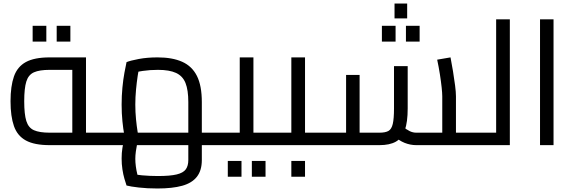

<svg xmlns="http://www.w3.org/2000/svg" viewBox="-20 -827 3270 1094"><path d="M263 0Q176 0 127.5 -26.5Q79 -53 59.5 -108.5Q40 -164 40 -250Q40 -336 59.5 -391.5Q79 -447 127.5 -473.5Q176 -500 263 -500H470V-40H392V-463L432 -429H263Q205 -429 173.5 -415Q142 -401 130 -362.5Q118 -324 118 -250Q118 -176 130 -137.5Q142 -99 173.5 -85Q205 -71 263 -71H578V0ZM578 0V-71Q584 -71 588 -68.5Q592 -66 594 -61.5Q596 -57 597 -50.5Q598 -44 598 -36Q598 -28 597 -21Q596 -14 594 -9.5Q592 -5 588 -2.5Q584 0 578 0ZM166 -590V-680H244V-590ZM303 -590V-680H381V-590Z M578 0V-71H1130L1053 0V-245Q1053 -314 1037 -354Q1021 -394 983 -411.5Q945 -429 880 -429Q835 -429 794 -423Q753 -417 729 -407L776 -455Q770 -431 764.5 -394.5Q759 -358 755 -315.5Q751 -273 751 -231Q751 -188 755 -147.5Q759 -107 764 -77Q769 -47 772 -35L698 -14Q694 -27 688 -59.5Q682 -92 677.5 -136.5Q673 -181 673 -231Q673 -281 677.5 -328Q682 -375 689 -412.5Q696 -450 701 -473Q723 -482 771 -491Q819 -500 878 -500Q962 -500 1018 -475Q1074 -450 1102 -394.5Q1130 -339 1130 -245V0ZM877 247Q819 247 771 241.5Q723 236 701 230Q696 215 689 191.5Q682 168 677.5 138Q673 108 673 76Q673 44 677.5 16Q682 -12 688 -32.5Q694 -53 698 -61L768 -32Q765 -24 761 -5Q757 14 754 36.5Q751 59 751 78Q751 98 754 121Q757 144 762.5 166Q768 188 774 205L722 161Q745 168 789.5 172Q834 176 880 176Q949 176 986.5 167Q1024 158 1038.5 138Q1053 118 1053 85V-71H1130V85Q1130 144 1102 180Q1074 216 1018 231.5Q962 247 877 247ZM1130 0V-71H1238V0ZM1238 0V-71Q1244 -71 1248 -68.5Q1252 -66 1254 -61.5Q1256 -57 1257 -50.5Q1258 -44 1258 -36Q1258 -28 1257 -21Q1256 -14 1254 -9.5Q1252 -5 1248 -2.5Q1244 0 1238 0ZM578 0Q572 0 568 -2.5Q564 -5 562 -9.5Q560 -14 559 -21Q558 -28 558 -36Q558 -47 559.5 -54.5Q561 -62 565.5 -66.5Q570 -71 578 -71Z M1424 0V-71H1532V0ZM1532 0V-71Q1538 -71 1542 -68.5Q1546 -66 1548 -61.5Q1550 -57 1551 -50.5Q1552 -44 1552 -36Q1552 -28 1551 -21Q1550 -14 1548 -9.5Q1546 -5 1542 -2.5Q1538 0 1532 0ZM1238 0Q1232 0 1228 -2.5Q1224 -5 1222 -9.5Q1220 -14 1219 -21Q1218 -28 1218 -36Q1218 -47 1219.5 -54.5Q1221 -62 1225.5 -66.5Q1230 -71 1238 -71ZM1238 0V-71H1382L1346 -42V-500H1424V0ZM1278 180V90H1356V180ZM1415 180V90H1493V180Z M1718 0V-71H1826V0ZM1532 0Q1526 0 1522 -2.5Q1518 -5 1516 -9.5Q1514 -14 1513 -21Q1512 -28 1512 -36Q1512 -47 1513.5 -54.5Q1515 -62 1519.5 -66.5Q1524 -71 1532 -71ZM1532 0V-71H1676L1640 -42V-500H1718V0ZM1826 0V-71Q1832 -71 1836 -68.5Q1840 -66 1842 -61.5Q1844 -57 1845 -50.5Q1846 -44 1846 -36Q1846 -28 1845 -21Q1844 -14 1842 -9.5Q1840 -5 1836 -2.5Q1832 0 1826 0ZM1640 180V90H1718V180Z M2578 0V-71H2686V0ZM1826 0Q1820 0 1816 -2.5Q1812 -5 1810 -9.5Q1808 -14 1807 -21Q1806 -28 1806 -36Q1806 -47 1807.5 -54.5Q1809 -62 1813.5 -66.5Q1818 -71 1826 -71ZM2352 0Q2318 0 2285.5 -13Q2253 -26 2223 -54L2274 -107Q2297 -88 2315 -79.5Q2333 -71 2352 -71H2530L2500 -39V-278Q2500 -296 2496.5 -329Q2493 -362 2486.5 -403.5Q2480 -445 2471 -487L2547 -500Q2554 -465 2561 -422Q2568 -379 2573 -340.5Q2578 -302 2578 -278V0ZM1826 0V-71H1972L1952 -51V-400H2029V0ZM2029 0V-71H2142Q2176 -71 2193.5 -81Q2211 -91 2218 -121Q2225 -151 2225 -209V-450H2303V-209Q2303 -131 2286.5 -85Q2270 -39 2235 -19.5Q2200 0 2142 0ZM2686 0V-71Q2692 -71 2696 -68.5Q2700 -66 2702 -61.5Q2704 -57 2705 -50.5Q2706 -44 2706 -36Q2706 -28 2705 -21Q2704 -14 2702 -9.5Q2700 -5 2696 -2.5Q2692 0 2686 0ZM2228 -722V-807H2300V-722ZM2156 -590V-680H2234V-590ZM2293 -590V-680H2371V-590Z M2807 0V-717H2885V0ZM2686 0V-71H2807V0ZM2686 0Q2680 0 2676 -2.5Q2672 -5 2670 -9.5Q2668 -14 2667 -21Q2666 -28 2666 -36Q2666 -47 2667.5 -54.5Q2669 -62 2673.5 -66.5Q2678 -71 2686 -71Z M3057 0V-717H3134V0Z"/></svg>

Font: Cairo
Style: Regular
Weight: 400
Designer: Mohamed Gaber, Accademia di Belle Arti di Urbino
Foundry: Kief Type Foundry, Accademia di Belle Arti di Urbino
Version: Version 3.120